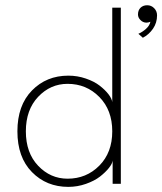

<svg xmlns="http://www.w3.org/2000/svg" viewBox="-20 -718 634 750"><path d="M593.5 -658Q593.5 -629 577.8 -606Q562 -583 538 -570.5L520.5 -586Q536 -592.5 550.2 -605.2Q564.5 -618 567.5 -633Q559 -629.5 551.5 -629.5Q538 -630 528.5 -639.8Q519 -649.5 519 -661.5Q519 -678 529 -687.8Q539 -697.5 555 -697.5Q571 -697.5 582.2 -686Q593.5 -674.5 593.5 -658ZM452 0H420V-91Q419 -79 405.5 -62Q392 -45 370.5 -28.2Q349 -11.5 315.8 0.2Q282.5 12 247 12Q161.5 12 104.8 -45.8Q48 -103.5 48 -205Q48 -306.5 104.8 -364.5Q161.5 -422.5 247 -422.5Q282.5 -422.5 315.2 -411.2Q348 -400 369.2 -383.5Q390.5 -367 403.8 -349.8Q417 -332.5 418.5 -319V-688H452ZM244 -20Q317.5 -20 368 -71Q418.5 -122 418.5 -205Q418.5 -288 368 -339.2Q317.5 -390.5 244 -390.5Q177 -390.5 129 -339.8Q81 -289 81 -205Q81 -121 129 -70.5Q177 -20 244 -20Z"/></svg>

Font: League Spartan ExtraLight
Style: Regular
Weight: 200
Foundry: The League of Moveable Type
Version: Version 2.002